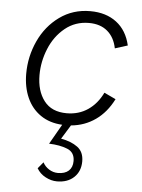

<svg xmlns="http://www.w3.org/2000/svg" viewBox="-54 -543 623 841"><g transform="rotate(5 258.0 -122.0)"><path d="M139 205.5 162.5 177.5Q171.5 195.5 189.8 207Q208 218.5 229 218.5Q259.5 218.5 276.2 203.5Q293 188.5 293 160.5Q293 122 260 108.8Q227 95.5 179.5 94L229.5 6.5Q173.5 3.5 133.8 -24Q94 -51.5 73.5 -97.8Q53 -144 53 -202.5Q53 -278.5 84.5 -347Q116 -415.5 174.5 -457.8Q233 -500 309 -500Q378.5 -500 424.5 -465Q470.5 -430 485.5 -364.5L430 -347Q420.5 -395 389.2 -421.5Q358 -448 308 -448Q247.5 -448 202.8 -411.5Q158 -375 134.8 -318.2Q111.5 -261.5 111.5 -202Q111.5 -132.5 144.8 -89Q178 -45.5 244.5 -45.5Q297.5 -45.5 337.8 -73Q378 -100.5 401.5 -149.5L452.5 -125.5Q422.5 -66 375.2 -32.8Q328 0.5 268 6L230 67.5Q275 75.5 303 96.2Q331 117 331 158.5Q331 202 303 228.8Q275 255.5 228 255.5Q202.5 255.5 177.5 242.2Q152.5 229 139 205.5Z"/></g></svg>

Font: HK Grotesk Light
Style: Italic
Weight: 300
Italic angle: -16°
Designer: Alfredo Marco Pradil
Foundry: Hanken Design Co.
Version: Version 3.001